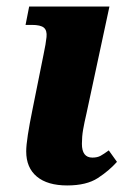

<svg xmlns="http://www.w3.org/2000/svg" viewBox="-20 -556 392 586"><path d="M185 10Q125 10 92.5 -17Q60 -44 60 -94Q60 -112 65 -144.5Q70 -177 79 -221L113 -390Q120 -423 122 -443Q124 -463 114 -471.5Q104 -480 77 -480H58L69 -536H314L244 -210Q237 -180 233.5 -159.5Q230 -139 230 -117Q230 -75 262 -75Q277 -75 287 -80.5Q297 -86 312 -97L337 -62Q313 -35 278.5 -12.5Q244 10 185 10Z"/></svg>

Font: Noto Serif SemiCondensed ExtraBold
Style: Italic
Weight: 800
Width: 4
Italic angle: -12°
Designer: Monotype Design Team
Foundry: Monotype Imaging Inc.
Version: Version 2.014; ttfautohint (v1.8.4.7-5d5b)